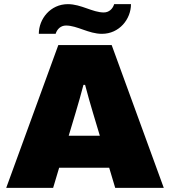

<svg xmlns="http://www.w3.org/2000/svg" viewBox="-20 -905 818 925"><path d="M167 -742H248C255 -765 273 -782 298 -782C352 -782 407 -742 471 -742C555 -742 611 -813 611 -885H530C523 -862 505 -845 480 -845C426 -845 371 -885 307 -885C223 -885 167 -814 167 -742ZM10 0H236L265 -97H506L535 0H769L518 -688H261ZM311 -251 344 -361C357 -405 373 -460 382 -496H390C400 -458 418 -393 428 -361L461 -251Z"/></svg>

Font: Archivo Black
Style: Regular
Weight: 900
Designer: Hector Gatti
Foundry: Omnibus-Type
Version: Version 2.001